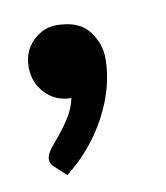

<svg xmlns="http://www.w3.org/2000/svg" viewBox="-46 -185 318 367"><g transform="rotate(-10 112.5 -1.0)"><path d="M85.4 -143.6Q128.9 -143.6 148.2 -119.1Q167.5 -94.7 167.5 -64.9Q167.5 -9.8 137.9 46.1Q108.4 102.1 57.1 142.1L35.6 122.6Q17.6 107.4 39.6 82Q61.5 56.6 73.7 37.8Q85.9 19 90.3 -1.5Q60.1 -1.5 40 -22.5Q20 -43.5 20 -73.7Q20 -104 40 -123.8Q60.1 -143.6 85.4 -143.6Z"/></g></svg>

Font: Lato-BoldItalic
Style: Bold Italic
Weight: 700
Italic angle: -7°
Designer: Lukasz Dziedzic
Foundry: tyPoland Lukasz Dziedzic
Version: Version 1.104; Western+Polish opensource